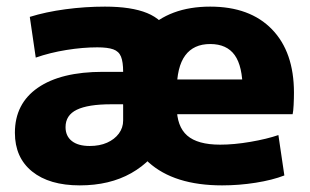

<svg xmlns="http://www.w3.org/2000/svg" viewBox="-20 -550 937 580"><path d="M251 -109Q281 -109 303.5 -119Q326 -129 339 -146.5Q352 -164 352 -186V-235H316Q246 -235 212 -218.5Q178 -202 178 -166Q178 -139 197 -124Q216 -109 251 -109ZM221 10Q129 10 77 -32Q25 -74 25 -149Q25 -237 94.5 -285Q164 -333 291 -333H352Q352 -363 345.5 -379Q339 -395 322 -401Q305 -407 274 -407Q230 -407 180.5 -399Q131 -391 88 -376L70 -499Q118 -514 177.5 -522Q237 -530 297 -530Q377 -530 424.5 -510.5Q472 -491 493 -447Q514 -403 514 -329V-290Q514 -199 478 -131.5Q442 -64 376.5 -27Q311 10 221 10ZM651 10Q506 10 428.5 -60Q351 -130 351 -260Q351 -386 421.5 -458Q492 -530 615 -530Q735 -530 801.5 -461.5Q868 -393 868 -270Q868 -253 867 -233Q866 -213 864 -205H444V-310H734L713 -278Q713 -350 689 -383.5Q665 -417 615 -417Q565 -417 539.5 -382.5Q514 -348 514 -277V-227Q514 -168 545.5 -140.5Q577 -113 645 -113Q687 -113 736.5 -121.5Q786 -130 821 -142L839 -20Q803 -6 752.5 2Q702 10 651 10Z"/></svg>

Font: M PLUS 1 ExtraBold
Style: Regular
Weight: 800
Designer: Coji Morishita
Foundry: UNDERFOREST DESIGN
Version: Version 1.001